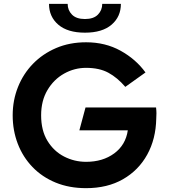

<svg xmlns="http://www.w3.org/2000/svg" viewBox="-20 -966 883 999"><path d="M428 13Q340 13 269.5 -16Q199 -45 149 -97Q99 -149 72.5 -218Q46 -287 46 -366Q46 -444 73.5 -513Q101 -582 151.5 -634Q202 -686 272 -716Q342 -746 428 -746Q528 -746 607.5 -702Q687 -658 737 -589L632 -514Q591 -562 544 -587.5Q497 -613 428 -613Q367 -613 313.5 -583Q260 -553 227 -497.5Q194 -442 194 -366Q194 -287 227 -233Q260 -179 313.5 -151.5Q367 -124 428 -124Q515 -124 574.5 -168Q634 -212 645 -288H393L425 -407H792Q794 -389 794 -377Q794 -365 793 -349Q791 -243 746 -161.5Q701 -80 620 -33.5Q539 13 428 13ZM422 -796Q332 -796 283.5 -837.5Q235 -879 235 -946H332Q332 -913 354.5 -890Q377 -867 422 -867Q467 -867 489.5 -890Q512 -913 512 -946H609Q609 -879 560.5 -837.5Q512 -796 422 -796Z"/></svg>

Font: Kreadon
Style: Bold
Weight: 700
Designer: Reiya WATANABE
Foundry: StudioGnu
Version: Version 1.003; ttfautohint (v1.8.4.7-5d5b);gftools[0.9.32]